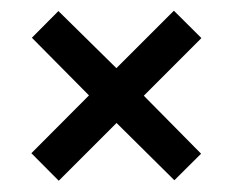

<svg xmlns="http://www.w3.org/2000/svg" viewBox="-20 -519 428 353"><path d="M38.6 -449.6 143.6 -343.6 37.7 -237.3 88 -186.7 194.3 -292.9 300.6 -187.6 349.7 -236.4 244.4 -343 350.3 -449 299.7 -499.3 194 -393.7 87.4 -498.7Z"/></svg>

Font: Secuela Black
Style: Regular
Weight: 900
Designer: Fernando Haro
Foundry: deFharo
Version: Version 1.704